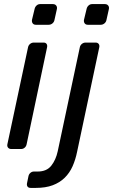

<svg xmlns="http://www.w3.org/2000/svg" viewBox="-20 -728 553 938"><path d="M16 -23 117 -497Q119 -507 127 -513.5Q135 -520 145 -520H193Q203 -520 207.5 -513.5Q212 -507 210 -497L110 -23Q108 -13 100.5 -6.5Q93 0 83 0H35Q25 0 19.5 -6.5Q14 -13 16 -23ZM136 -630 149 -684Q151 -694 158.5 -701Q166 -708 176 -708H238Q249 -708 254.5 -701Q260 -694 258 -684L246 -630Q244 -620 236 -613.5Q228 -607 218 -607H155Q145 -607 140 -613.5Q135 -620 136 -630ZM112 167 119 133Q121 123 128.5 116.5Q136 110 146 110H164Q208 110 230.5 81.5Q253 53 262 11L370 -497Q372 -507 380 -513.5Q388 -520 398 -520H447Q457 -520 462 -513.5Q467 -507 465 -497L357 12Q349 52 334.5 84.5Q320 117 296 140.5Q272 164 237.5 177Q203 190 155 190H130Q119 190 114.5 183.5Q110 177 112 167ZM390 -630 403 -684Q405 -694 412.5 -701Q420 -708 430 -708H492Q503 -708 508.5 -701Q514 -694 512 -684L500 -630Q498 -620 490 -613.5Q482 -607 472 -607H409Q399 -607 394 -613.5Q389 -620 390 -630Z"/></svg>

Font: SVN-Rubik
Style: Italic
Weight: 400
Italic angle: -12°
Designer: Hubert and Fischer
Foundry: Hubert & Fischer
Version: Version 2.101; ttfautohint (v1.8.3)